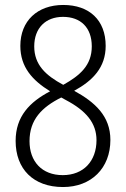

<svg xmlns="http://www.w3.org/2000/svg" viewBox="-20 -744 508 774"><path d="M235 -724C131 -724 62 -660 62 -559C62 -473 111 -420 182 -376C100 -333 43 -275 43 -176C43 -63 114 10 234 10C348 10 425 -66 425 -180C425 -276 363 -332 279 -378C354 -419 406 -472 406 -559C406 -663 340 -724 235 -724ZM234 -676C305 -676 350 -633 350 -557C350 -481 303 -440 235 -402C164 -440 118 -483 118 -557C118 -631 164 -676 234 -676ZM99 -175C99 -262 149 -312 227 -351L245 -341C327 -298 369 -248 369 -179C369 -95 317 -38 233 -38C149 -38 99 -93 99 -175Z"/></svg>

Font: Noto Sans Display SemiCondensed Light
Style: Regular
Weight: 300
Width: 4
Designer: Monotype Design Team
Foundry: Monotype Imaging Inc.
Version: Version 1.900